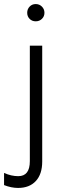

<svg xmlns="http://www.w3.org/2000/svg" viewBox="-67 -732 303 946"><path d="M139.5 -699.5Q152 -687 152 -669Q152 -651 139.5 -639Q127 -627 109 -627Q91 -627 79 -639Q67 -651 67 -669Q67 -687 79 -699.5Q91 -712 109 -712Q127 -712 139.5 -699.5ZM141 64Q141 126 109.5 160Q78 194 22 194Q-11 194 -47 180V120Q-12 136 23 136Q80 136 80 62V-507H141Z"/></svg>

Font: Hind Colombo Light
Style: Regular
Weight: 300
Designer: Jyotish Sonowal, Aditi Pimprikar
Foundry: Indian Type Foundry
Version: Version 1.000;PS 1.0;hotconv 1.0.86;makeotf.lib2.5.63406; tt